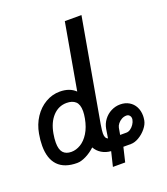

<svg xmlns="http://www.w3.org/2000/svg" viewBox="-165 -840 916 1051"><g transform="rotate(-20 293.0 -315.0)"><path d="M240.5 -34Q216 -11 187 3.5Q158 18 134.5 18Q61 18 23.5 -21Q-14 -60 -14 -135.5Q-14 -168.5 -7.5 -204Q1.5 -255.5 28.2 -296Q55 -336.5 94 -359.2Q133 -382 177.5 -382Q234.5 -382 268 -349.5L336 -735H433L327.5 -137.5Q321.5 -100.5 321.5 -86Q321.5 -71.5 325.5 -63Q329.5 -54.5 338.5 -50.5L347 -103.5Q352 -132 369 -154.8Q386 -177.5 411 -190.2Q436 -203 464 -203Q493 -203 515.2 -190Q537.5 -177 549.5 -154Q561.5 -131 561.5 -101.5Q561.5 -91 559 -76Q555 -53.5 536.5 -30.8Q518 -8 493.2 6.5Q468.5 21 446 21H402L382 105H310.5L331 20.5Q301 18.5 277.2 4Q253.5 -10.5 240.5 -34ZM257 -196Q261.5 -220 261.5 -238Q261.5 -277.5 243 -294.2Q224.5 -311 191.5 -311Q144.5 -311 111.2 -275.5Q78 -240 67 -178Q62 -150 62 -126.5Q62 -86.5 78.2 -68.2Q94.5 -50 126 -50Q153.5 -50 180.2 -66Q207 -82 227.5 -115Q248 -148 257 -196ZM499.5 -102Q500 -104 500 -108Q500 -119 493.2 -126.5Q486.5 -134 475.5 -134Q461 -134 447.8 -126.8Q434.5 -119.5 425.5 -108Q416.5 -96.5 414.5 -85.5L407.5 -46H444.5Q456 -46 467.8 -54Q479.5 -62 488.2 -75Q497 -88 499.5 -102Z"/></g></svg>

Font: JuliaMono Black
Style: Italic
Weight: 900
Italic angle: -9°
Monospace: yes
Designer: cormullion
Foundry: corm
Version: Version 0.057; ttfautohint (v1.8.4)